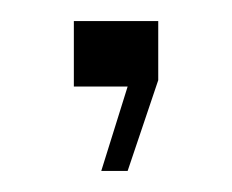

<svg xmlns="http://www.w3.org/2000/svg" viewBox="-20 -82 220 182"><path d="M76 80 101 0H50V-62H130V-6L101 80Z"/></svg>

Font: Big Shoulders Display SC Thin
Style: Regular
Weight: 100
Designer: Patric King
Foundry: XO Type Co
Version: Version 2.002